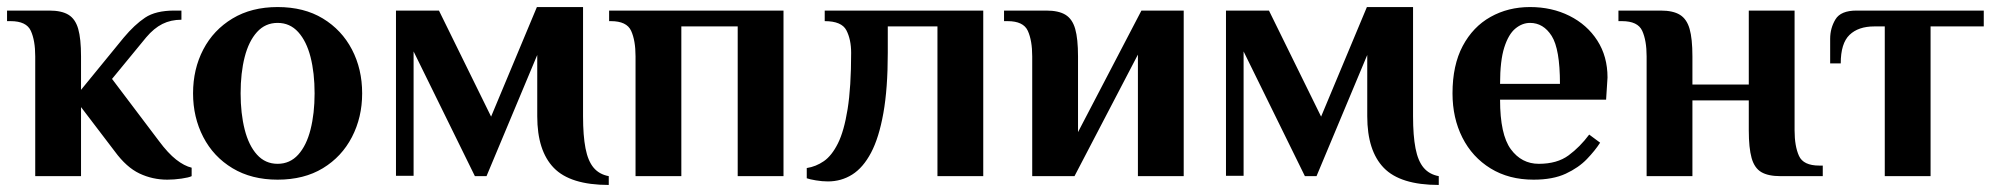

<svg xmlns="http://www.w3.org/2000/svg" viewBox="-21 -500 5660 545"><path d="M454 10Q412 10 375 -7.5Q338 -25 305 -70L209 -196V0H79V-340Q79 -385 66.5 -412.5Q54 -440 9 -440H-1V-470H119Q154 -470 173.5 -458Q193 -446 201 -418Q209 -390 209 -340V-245L330 -393Q361 -430 391 -450Q421 -470 474 -470H494V-444Q464 -444 440 -432Q416 -420 394 -394L297 -276L430 -100Q456 -65 479 -47Q502 -29 523 -24V0Q515 4 494 7Q473 10 454 10Z M767 10Q693 10 639 -22.5Q585 -55 556 -111Q527 -167 527 -235Q527 -304 556 -359.5Q585 -415 639 -447.5Q693 -480 767 -480Q842 -480 895.5 -447.5Q949 -415 978 -359.5Q1007 -304 1007 -235Q1007 -167 978 -111Q949 -55 895.5 -22.5Q842 10 767 10ZM767 -35Q802 -35 825.5 -61Q849 -87 860.5 -132.5Q872 -178 872 -235Q872 -293 860.5 -338Q849 -383 825.5 -409Q802 -435 767 -435Q732 -435 708.5 -409Q685 -383 673.5 -338Q662 -293 662 -235Q662 -178 673.5 -132.5Q685 -87 708.5 -61Q732 -35 767 -35Z M1707 25Q1598 25 1551 -23.5Q1504 -72 1504 -170V-344L1360 0H1327L1153 -354V-1H1103V-470H1225L1373 -169L1503 -480H1634V-170Q1634 -115 1641 -79Q1648 -43 1664 -24Q1680 -5 1707 0Z M1783 0V-340Q1783 -385 1770.5 -412.5Q1758 -440 1713 -440H1708V-470H2203V0H2073V-425H1913V0Z M2329 15Q2313 15 2295 12Q2277 9 2269 6V-23Q2295 -27 2317.5 -42.5Q2340 -58 2357.5 -93Q2375 -128 2385 -190.5Q2395 -253 2395 -350Q2395 -388 2381.5 -414Q2368 -440 2320 -440V-470H2770V0H2640V-425H2499V-350Q2499 -249 2486.5 -179Q2474 -109 2451.5 -66.5Q2429 -24 2398 -4.5Q2367 15 2329 15Z M2909 0V-340Q2909 -385 2896.5 -412.5Q2884 -440 2839 -440H2829V-470H2949Q2984 -470 3003.5 -458Q3023 -446 3031 -418Q3039 -390 3039 -340V-125L3219 -470H3339V0H3209V-345L3029 0Z M4063 25Q3954 25 3907 -23.5Q3860 -72 3860 -170V-344L3716 0H3683L3509 -354V-1H3459V-470H3581L3729 -169L3859 -480H3990V-170Q3990 -115 3997 -79Q4004 -43 4020 -24Q4036 -5 4063 0Z M4332 10Q4262 10 4210 -22Q4158 -54 4130 -109.5Q4102 -165 4102 -235Q4102 -315 4131 -369.5Q4160 -424 4210 -452Q4260 -480 4322 -480Q4384 -480 4434 -455Q4484 -430 4513 -385Q4542 -340 4542 -280L4538 -217H4237Q4237 -118 4267.5 -76.5Q4298 -35 4347 -35Q4399 -35 4431.5 -59Q4464 -83 4490 -118L4521 -95Q4507 -73 4483.5 -48.5Q4460 -24 4423.5 -7Q4387 10 4332 10ZM4237 -262H4407Q4407 -361 4383.5 -398Q4360 -435 4322 -435Q4300 -435 4280.5 -419Q4261 -403 4249 -365.5Q4237 -328 4237 -262Z M4653 0V-340Q4653 -385 4640.5 -412.5Q4628 -440 4583 -440H4573V-470H4693Q4728 -470 4747.5 -458Q4767 -446 4775 -418Q4783 -390 4783 -340V-260H4943V-470H5073V-130Q5073 -85 5085.5 -57.5Q5098 -30 5143 -30H5153V0H5033Q4998 0 4978.5 -11.5Q4959 -23 4951 -51.5Q4943 -80 4943 -130V-215H4783V0Z M5329 0V-425H5299Q5254 -425 5229 -401Q5204 -377 5204 -320H5174V-390Q5174 -420 5189 -445Q5204 -470 5249 -470H5610V-425H5459V0Z"/></svg>

Font: El Messiri
Style: Regular
Weight: 400
Designer: Mohamed Gaber
Foundry: Kief Type Foundry
Version: Version 2.020